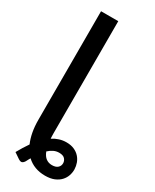

<svg xmlns="http://www.w3.org/2000/svg" viewBox="-233 -798 836 1038"><g transform="rotate(30 185.0 -279.0)"><path d="M252.5 113.5Q276 113.5 288.2 102.5Q300.5 91.5 300.5 74.5Q300.5 59.5 289.8 47.5Q279 35.5 254 35.5Q236 35.5 220 43.2Q204 51 189.5 64.5Q199.5 90.5 215.5 102Q231.5 113.5 252.5 113.5ZM174.5 -40Q174.5 -31.5 174.8 -23.2Q175 -15 175.5 -7Q195 -19.5 216 -26.2Q237 -33 260.5 -33Q288 -33 308.5 -24Q329 -15 342.5 0Q356 15 362.8 33.8Q369.5 52.5 370 72Q370.5 91.5 364 111Q357.5 130.5 343 146.2Q328.5 162 305.2 171.8Q282 181.5 248.5 181.5Q180 181.5 134.5 139Q130.5 145.5 127.2 152.2Q124 159 120 166Q112 178.5 103.2 180.8Q94.5 183 80 173L47 150.5Q58 131 69.2 112.5Q80.5 94 92.5 77Q80 48.5 73.5 13.8Q67 -21 67 -63.5V-740H174.5Z"/></g></svg>

Font: Lato 2
Style: Regular
Weight: 600
Designer: Lukasz Dziedzic with Adam Twardoch and Botio Nikoltchev
Foundry: tyPoland Lukasz Dziedzic
Version: Version 2.015; 2015-08-06; http://www.latofonts.com/